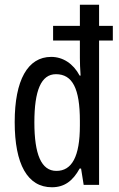

<svg xmlns="http://www.w3.org/2000/svg" viewBox="-20 -780 502 810"><path d="M199 10C251 10 287 -16 316 -69H322L333 0H398V-609H456V-671H398V-760H317V-671H204V-609H317V-535C317 -515 318 -490 320 -461H316C289 -512 245 -540 196 -540C97 -540 42 -442 42 -265C42 -87 96 10 199 10ZM218 -59C154 -59 125 -129 125 -264C125 -397 153 -467 216 -467C286 -467 317 -406 317 -270V-250C317 -119 283 -59 218 -59Z"/></svg>

Font: Noto Sans UI Condensed
Style: Regular
Weight: 400
Width: 3
Designer: Monotype Design Team
Foundry: Monotype Imaging Inc.
Version: Version 1.901